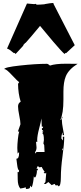

<svg xmlns="http://www.w3.org/2000/svg" viewBox="-20 -1172 539 1283"><path d="M160.2 -1148.4 208 -1144.5Q213.4 -1144.5 219.2 -1146L225.1 -1140.6Q244.1 -1140.6 279.3 -1143.6L278.3 -1144.5Q320.8 -1151.9 331.1 -1151.9L339.4 -1150.9L336.4 -1148.4L479.5 -870.1L421.9 -816.9L418.9 -818.8L411.1 -811.5Q393.1 -826.2 336.7 -892.3Q280.3 -958.5 247.6 -999Q184.1 -921.9 150.9 -885.3L148.9 -885.7L134.8 -870.1L136.7 -868.2L84.5 -811.5L76.7 -818.8L73.2 -816.9Q72.3 -817.4 66.4 -822Q60.5 -826.7 55.9 -830.3Q51.3 -834 45.4 -838.4Q31.7 -847.2 26.9 -847.2ZM218.3 -1147.5Q218.3 -1147.5 220.2 -1147.5L219.2 -1146Q219.2 -1147 218.3 -1147.5ZM216.8 -1148.4 218.3 -1147.5Q216.8 -1147.5 216.8 -1148.4ZM403.8 -559.1V-506.8Q403.8 -412.6 383.3 -371.1Q392.6 -371.1 392.6 -382.3V-386.2L401.4 -393.6Q393.6 -385.7 393.6 -366.9Q393.6 -348.1 400.6 -312Q407.7 -275.9 408.2 -269H398.9V-288.1Q390.1 -270.5 390.1 -251.5V-246.6L401.4 -232.9L399.4 -258.3H409.2V-254.4Q409.2 -212.9 397.9 -130.1Q386.7 -47.4 386.7 12Q386.7 71.3 371.6 73.2L364.3 65.4L352.5 67.4L344.7 56.6L323.2 65.9L324.7 64.5L303.2 44.4L285.2 57.6L273.4 56.6L283.7 44.4Q283.7 34.2 286.4 13.7Q289.1 -6.8 289.1 -17.6L280.3 -11.7L271.5 -22.5H279.3Q267.1 -38.6 258.3 -56.6L243.7 -53.7L232.4 -62.5L223.6 -44.4H232.4L233.4 -33.7L226.1 -35.2L226.6 -26.9Q226.6 -16.6 222.4 -1.5Q218.3 13.7 213.1 13.7Q208 13.7 206.1 5.9Q203.1 49.8 192.4 79.6L181.2 68.4V75.2Q181.2 83 175.8 86.9Q168.9 90.8 153.3 90.8L152.3 79.6Q138.2 84.5 115.7 87.9Q98.6 67.9 98.4 25.9Q98.1 -16.1 97.7 -22.5L105.5 -21.5L107.4 -33.7Q98.6 -36.1 94.5 -72Q90.3 -107.9 89.4 -111.3Q107.4 -111.3 107.4 -147.5V-156.2L97.7 -145.5L95.7 -183.1Q95.7 -206.1 99.4 -241.7Q103 -277.3 108.4 -293H99.6L116.7 -341.8Q116.7 -361.3 108.6 -400.4Q100.6 -439.5 100.6 -460.9Q100.6 -482.4 118.2 -492.2Q101.1 -547.4 100.6 -611.8L108.4 -623.5Q99.6 -627.4 61.3 -668.7Q22.9 -710 11.2 -710H8.3Q8.3 -722.7 113.3 -734.1Q218.3 -745.6 293.5 -745.6Q300.8 -745.6 314 -733.9Q350.6 -746.1 416 -746.1L498.5 -745.6Q438.5 -708 419.9 -662.6Q403.8 -624 403.8 -559.1ZM228.5 -235.8 229.5 -224.6H220.7L224.1 -187Q224.1 -168.9 214.8 -156.2L215.3 -145.5L224.1 -156.2H277.8L275.4 -202.1L270 -213.4L273.4 -235.8Q273.4 -281.2 261.7 -281.2L270 -293H261.7L269 -302.7H260.7L259.8 -314.9Q268.1 -314.9 268.1 -325.7H259.3L256.8 -380.4Q254.4 -362.3 241.5 -313.2Q228.5 -264.2 228.5 -235.8ZM400.4 -177.2 396 -179.2Q395 -179.2 395 -173.3V-165.5Q395 -166.5 402.3 -178.2Q401.4 -177.2 400.4 -177.2ZM374.5 75.7 369.6 73.2ZM322.3 67.4Q322.3 65.9 323.2 65.9Z"/></svg>

Font: Butcherman
Style: Regular
Weight: 400
Version: Version 001.004